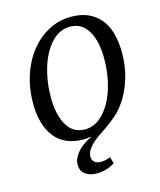

<svg xmlns="http://www.w3.org/2000/svg" viewBox="-114 -663 779 932"><g transform="rotate(-15 275.0 -196.5)"><path d="M256 187Q222 187 199.5 170.5Q177 154 177 122Q177 92 202.5 61.5Q228 31 274 10V1L291 5Q278 7 264.5 9Q251 11 237 11Q142 11 93.5 -51Q45 -113 45 -221Q45 -295 66 -360Q87 -425 126 -474.5Q165 -524 217.5 -552Q270 -580 333 -580Q423 -580 474.5 -521.5Q526 -463 526 -346Q526 -282 509 -224Q492 -166 463 -121Q438 -82 407 -55.5Q376 -29 337 -3Q294 24 270.5 49.5Q247 75 247 100Q247 120 259.5 129Q272 138 289 138Q300 138 313 135.5Q326 133 338 127L348 160Q330 173 306 180Q282 187 256 187ZM256 -34Q296 -34 328.5 -58.5Q361 -83 385 -126Q409 -169 422 -224.5Q435 -280 435 -342Q435 -430 404.5 -482Q374 -534 315 -535Q274 -535 241 -510Q208 -485 184.5 -441.5Q161 -398 148.5 -342.5Q136 -287 136 -226Q136 -141 166 -88Q196 -35 256 -34Z"/></g></svg>

Font: Yrsa
Style: Italic
Weight: 400
Italic angle: -7.10001°
Designer: Anna Giedrys (Yrsa+Rasa design), David Brezina (Yrsa art-direction, Rasa art-direction, design)
Foundry: Rosetta Type Foundry
Version: Version 2.004